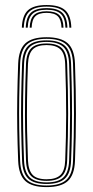

<svg xmlns="http://www.w3.org/2000/svg" viewBox="-20 -758 380 784"><path d="M170.2 -737.5Q223 -737.5 246.4 -716Q269.8 -694.5 271.2 -645H263.2Q262 -691.2 240.4 -711.1Q218.8 -731 170.2 -731Q122 -731 100.2 -711.1Q78.5 -691.2 77.2 -645H69.2Q70.8 -694.5 94.1 -716Q117.5 -737.5 170.2 -737.5ZM170.2 -724.8Q214.5 -724.8 234.2 -706.2Q254 -687.8 255.2 -645H247.2Q246.2 -684.2 228.4 -701.2Q210.5 -718.2 170.2 -718.2Q130.2 -718.2 112.4 -701.2Q94.5 -684.2 93.2 -645H85.2Q86.5 -687.8 106.2 -706.2Q126 -724.8 170.2 -724.8ZM170.2 -712Q206 -712 222.1 -696.4Q238.2 -680.8 239.2 -645H231.2Q230.2 -677.5 216.1 -691.5Q202 -705.5 170.2 -705.5Q138.5 -705.5 124.4 -691.5Q110.2 -677.5 109.2 -645H101.2Q102.5 -680.8 118.5 -696.4Q134.5 -712 170.2 -712ZM170.2 6Q110.5 6 83.5 -18.9Q56.5 -43.8 54.2 -101Q51.5 -169.5 50.5 -232Q49.5 -294.5 50.5 -359Q51.5 -423.5 54.2 -498Q56.5 -556 83.6 -581Q110.8 -606 170.2 -606Q228.5 -606 256.2 -581.6Q284 -557.2 286.2 -498Q290.2 -387.2 290.1 -293.5Q290 -199.8 286.2 -101Q284 -43.8 257 -18.9Q230 6 170.2 6ZM170.2 -0.5Q226 -0.5 251.1 -23.9Q276.2 -47.2 278.2 -101.2Q282 -200 282.1 -293.6Q282.2 -387.2 278.2 -497.8Q276.2 -552.2 251.1 -575.9Q226 -599.5 170.2 -599.5Q114.5 -599.5 89.4 -575.9Q64.2 -552.2 62.2 -497.8Q59.5 -424 58.5 -359.5Q57.5 -295 58.5 -232.4Q59.5 -169.8 62.2 -101.2Q64.2 -47.8 89.2 -24.1Q114.2 -0.5 170.2 -0.5ZM170.2 -6.8Q118 -6.8 95.1 -29.1Q72.2 -51.5 70.2 -101.5Q67.5 -170.2 66.5 -232.4Q65.5 -294.5 66.5 -358.8Q67.5 -423 70.2 -497.5Q72.2 -548.2 95.2 -570.8Q118.2 -593.2 170.2 -593.2Q219.8 -593.2 244.1 -571.9Q268.5 -550.5 270.2 -497.2Q273 -421 273.8 -353.5Q274.5 -286 273.6 -223.9Q272.8 -161.8 270.2 -101.8Q268.5 -50.8 245.1 -28.8Q221.8 -6.8 170.2 -6.8ZM170.2 -13.2Q217.8 -13.2 239.1 -33.9Q260.5 -54.5 262.2 -102Q266 -201.5 266.1 -294.1Q266.2 -386.8 262.2 -497Q260.5 -546.2 238.5 -566.5Q216.5 -586.8 170.2 -586.8Q123 -586.8 101.6 -566Q80.2 -545.2 78.2 -497.2Q75.5 -423.2 74.5 -358.9Q73.5 -294.5 74.5 -232.1Q75.5 -169.8 78.2 -102Q80.2 -54.5 101.5 -33.9Q122.8 -13.2 170.2 -13.2ZM170.2 -19.5Q127 -19.5 107.5 -38.8Q88 -58 86.2 -102.2Q83.8 -164 82.6 -224.5Q81.5 -285 82.4 -351.5Q83.2 -418 86.2 -497.2Q88 -541.8 107.6 -561.1Q127.2 -580.5 170.2 -580.5Q213.5 -580.5 233 -561Q252.5 -541.5 254.2 -496.8Q258.2 -386.2 258.2 -294.2Q258.2 -202.2 254.2 -102.2Q252.5 -58 233 -38.8Q213.5 -19.5 170.2 -19.5ZM170.2 -26Q209 -26 226.9 -43.6Q244.8 -61.2 246.2 -102.5Q250 -197.5 250.2 -289.6Q250.5 -381.8 246.2 -496.5Q244.8 -539.8 226.1 -556.9Q207.5 -574 170.2 -574Q131 -574 113.5 -556Q96 -538 94.2 -497Q91.2 -417 90.4 -350.6Q89.5 -284.2 90.6 -224.2Q91.8 -164.2 94.2 -102.5Q96 -62.8 112.9 -44.4Q129.8 -26 170.2 -26Z"/></svg>

Font: Big Shoulders Inline Text Thin
Style: Regular
Weight: 100
Designer: Patric King
Foundry: XO Type Co
Version: Version 2.002